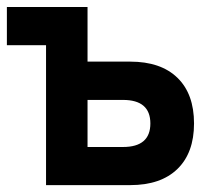

<svg xmlns="http://www.w3.org/2000/svg" viewBox="-20 -538 626 558"><path d="M113.8 0V-406.7H0V-517.6H234.4V-358.9H358.4Q447.3 -358.9 495.6 -312Q543.9 -265.1 543.9 -179.2Q543.9 -93.8 495.6 -46.9Q447.3 0 358.4 0ZM337.4 -247.6H234.4V-110.8H337.4Q417 -110.8 417 -179.2Q417 -247.6 337.4 -247.6Z"/></svg>

Font: Caskaydia Cove SemiBold
Style: Regular
Weight: 600
Monospace: yes
Designer: Aaron Bell
Foundry: Saja Typeworks
Version: Version 4.300; ttfautohint (v1.8.3)